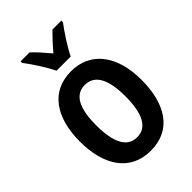

<svg xmlns="http://www.w3.org/2000/svg" viewBox="-229 -857 959 959"><g transform="rotate(-45 250.0 -378.0)"><path d="M200 -606H300C321 -650 364 -715 394 -755V-766H331C302 -737 282 -716 250 -678C221 -712 193 -745 169 -766H106V-755C139 -712 180 -648 200 -606ZM251 10C400 10 468 -108 468 -272C468 -452 382 -553 249 -553C107 -553 32 -443 32 -273C32 -107 104 10 251 10ZM250 -86C181 -86 147 -150 147 -273C147 -395 181 -456 249 -456C318 -456 353 -395 353 -272C353 -150 319 -86 250 -86Z"/></g></svg>

Font: Noto Sans Mono ExtraCondensed SemiBold
Style: Regular
Weight: 600
Width: 2
Designer: Monotype Design Team
Foundry: Monotype Imaging Inc.
Version: Version 2.014